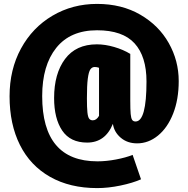

<svg xmlns="http://www.w3.org/2000/svg" viewBox="-20 -736 964 983"><path d="M647 -460V-221Q647 -174 649 -152.5Q651 -131 656.5 -122.5Q662 -114 674 -114Q730 -114 730 -319Q730 -447 669 -514Q608 -581 477 -581Q340 -581 268 -491Q196 -401 196 -244Q196 90 479 90Q524 90 574 80.5Q624 71 659 57L702 182Q659 201 596.5 214Q534 227 478 227Q338 227 236.5 169.5Q135 112 82 6Q29 -100 29 -243Q29 -380 87.5 -487.5Q146 -595 248.5 -655.5Q351 -716 477 -716Q603 -716 698 -661Q793 -606 844 -515.5Q895 -425 895 -321Q895 -227 866.5 -154.5Q838 -82 789 -42Q740 -2 682 -2Q632 -2 598 -31Q564 -60 558 -102Q519 -6 426 -6Q340 -6 298.5 -67.5Q257 -129 257 -234Q257 -359 313 -434Q369 -509 476 -509Q518 -509 564.5 -495.5Q611 -482 647 -460ZM487 -143V-389Q476 -393 465 -393Q451 -393 442.5 -380.5Q434 -368 429.5 -333.5Q425 -299 425 -233Q425 -185 427.5 -161Q430 -137 436.5 -128.5Q443 -120 455 -120Q474 -120 487 -143Z"/></svg>

Font: Fira Sans Condensed Black
Style: Regular
Weight: 900
Width: 3
Designer: Carrois Corporate & Edenspiekermann AG
Foundry: Carrois Corporate GbR & Edenspiekermann AG
Version: Version 4.203